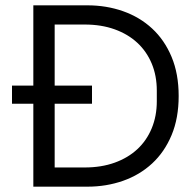

<svg xmlns="http://www.w3.org/2000/svg" viewBox="-20 -700 730 720"><path d="M105 -311H25V-379H105V-680H308Q379 -680 441.5 -658Q504 -636 550.5 -593Q597 -550 623.5 -486.5Q650 -423 650 -340Q650 -257 623.5 -193.5Q597 -130 550.5 -87Q504 -44 441.5 -22Q379 0 308 0H105ZM298 -72Q360 -72 410 -90Q460 -108 495 -140.5Q530 -173 549 -219Q568 -265 568 -320V-360Q568 -416 549 -461.5Q530 -507 495 -539.5Q460 -572 410 -590Q360 -608 298 -608H185V-379H325V-311H185V-72Z"/></svg>

Font: CyStack Display
Style: Regular
Weight: 400
Designer: Weizhong Zhang
Foundry: 本地遙控
Version: Version 1.000;Glyphs 3.1.2 (3151)